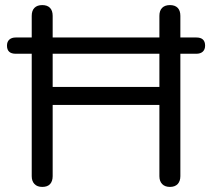

<svg xmlns="http://www.w3.org/2000/svg" viewBox="-20 -732 838 759"><path d="M147 6.9Q127.2 6.9 116.3 -4.5Q105.4 -15.9 105.4 -35.7V-531.3L128 -519.5H42.3Q7.6 -519.5 7.6 -551.6Q7.6 -567.2 16.9 -575.5Q26.2 -583.8 42.3 -583.8H120.9L105.4 -561.2V-669.3Q105.4 -690.1 116.3 -701Q127.2 -711.9 147 -711.9Q166.9 -711.9 177.6 -701Q188.2 -690.1 188.2 -669.3V-561.2L175 -583.8H623.4L610.1 -561.2V-669.3Q610.1 -690.1 621 -701Q632 -711.9 651.8 -711.9Q671.7 -711.9 682.4 -701Q693 -690.1 693 -669.3V-561.2L675.1 -583.8H756.1Q790.8 -583.8 790.8 -551.6Q790.8 -536.5 781.8 -528Q772.7 -519.5 756.1 -519.5H668L693 -532.7V-35.7Q693 -15.9 682.4 -4.5Q671.7 6.9 651.8 6.9Q632 6.9 621 -4.5Q610.1 -15.9 610.1 -35.7V-317.3H188.2V-35.7Q188.2 -15.9 178.1 -4.5Q167.9 6.9 147 6.9ZM188.2 -388.3H610.1V-519.5H188.2Z"/></svg>

Font: Nunito ExtraLight
Style: Regular
Weight: 200
Designer: Vernon Adams
Foundry: Vernon Adams
Version: Version 3.602